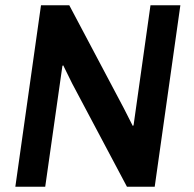

<svg xmlns="http://www.w3.org/2000/svg" viewBox="-20 -706 733 726"><path d="M38 0 135 -686H242L448 -297L482 -230L485 -232L549 -686H662L565 0H460L253 -390L219 -459L216 -457L151 0Z"/></svg>

Font: Chivo Medium
Style: Italic
Weight: 500
Italic angle: -8.05°
Designer: Hector Gatti
Foundry: Omnibus-Type
Version: Version 2.002